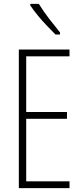

<svg xmlns="http://www.w3.org/2000/svg" viewBox="-20 -969 425 989"><path d="M338 0H77V-714H338V-679H115V-392H325V-357H115V-35H338ZM180 -949Q205 -909 233.5 -872Q262 -835 289 -802V-791H266Q247 -810 222.5 -835.5Q198 -861 175 -889Q152 -917 136 -941V-949Z"/></svg>

Font: Noto Sans Devanagari ExtraCondensed ExtraLight
Style: Regular
Weight: 200
Width: 2
Designer: Jelle Bosma - Monotype Design Team
Foundry: Monotype Imaging Inc.
Version: Version 2.004; ttfautohint (v1.8.4.7-5d5b)